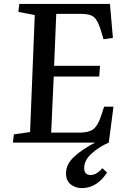

<svg xmlns="http://www.w3.org/2000/svg" viewBox="-20 -730 640 983"><path d="M46 0 51 -42 134 -54 158 -653 74 -669 79 -710H543L558 -536L510 -529L496 -576Q481 -625 461.5 -642Q442 -659 396 -659H268L257 -393H492L488 -338H255L242 -51H388Q434 -51 457.5 -68.5Q481 -86 497 -135L513 -184H561L537 0Q485 23 448 57Q411 91 411 130Q411 166 444 166Q474 166 504 131L528 153Q504 191 471.5 212Q439 233 399 233Q366 233 342 214Q318 195 318 157Q318 111 359.5 72.5Q401 34 467 0Z"/></svg>

Font: Literata 36pt Medium
Style: Italic
Weight: 500
Italic angle: -2°
Designer: Latin by Veronika Burian and Jose Scaglione. Greek by Irene Vlachou. Cyrillic by Vera Evstafieva
Foundry: TypeTogether
Version: Version 3.002